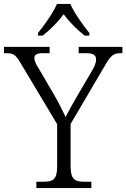

<svg xmlns="http://www.w3.org/2000/svg" viewBox="-28 -951 639 971"><path d="M164 -784V-771H188C232 -806 264 -839 294 -879C324 -839 356 -806 400 -771H424V-784C393 -822 347 -886 328 -931H260C241 -886 195 -822 164 -784ZM156 0H434V-32H399C352 -32 329 -42 329 -111V-324L503 -620C532 -670 546 -682 581 -682H591V-714H370V-682H408C445 -682 458 -671 458 -650C458 -636 452 -618 439 -596L361 -463C337 -421 315 -383 304 -359C288 -393 267 -435 243 -476L167 -606C156 -623 146 -641 146 -657C146 -671 152 -682 188 -682H223V-714H-8V-682H3C42 -682 52 -672 75 -634L261 -323V-109C261 -41 238 -32 191 -32H156Z"/></svg>

Font: Noto Serif Lao Light
Style: Regular
Weight: 300
Designer: Monotype Design Team
Foundry: Monotype Imaging Inc.
Version: Version 2.003